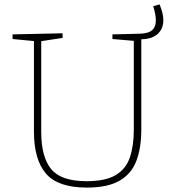

<svg xmlns="http://www.w3.org/2000/svg" viewBox="-20 -844 782 871"><path d="M609 -666 621 -678V-256Q621 -173 598.5 -114Q576 -55 522 -24Q468 7 374 7Q243 7 188.5 -56.5Q134 -120 134 -247V-667L142 -657L37 -667V-688L264 -693V-672L159 -656L167 -667V-247Q167 -132 212 -77Q257 -22 373 -22Q458 -22 504.5 -49.5Q551 -77 569 -129.5Q587 -182 587 -256V-667L595 -658L490 -667V-688L612 -691Q653 -692 670 -707Q687 -722 687 -752Q687 -778 675 -816L704 -824Q712 -804 716.5 -786.5Q721 -769 721 -752Q721 -712 693 -688Q665 -664 609 -666Z"/></svg>

Font: Bitter Thin ExtraLight
Style: Regular
Weight: 250
Version: Version 2.002